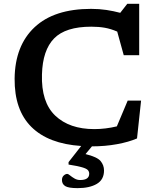

<svg xmlns="http://www.w3.org/2000/svg" viewBox="-20 -765 825 1018"><path d="M391.5 232.5Q342.5 232.5 325.5 221.5Q308.5 210.5 308.5 189.5Q308.5 174 318 165.5Q327.5 157 337 157Q341.5 157 351.5 165.2Q361.5 173.5 375.2 181.5Q389 189.5 405 189.5Q453 189.5 453 156Q453 144.5 445.5 136.5Q438 128.5 414.5 121.8Q391 115 343.5 107.5V94.5L410.5 9Q236.5 -2.5 146.2 -92.2Q56 -182 57.5 -348.5Q59.5 -523 163.2 -620.5Q267 -718 463 -718Q506.5 -718 544.2 -712.2Q582 -706.5 617.5 -697L655 -745H718V-472.5H636L601.5 -597.5Q568 -612 535.8 -617.8Q503.5 -623.5 464 -623.5Q327.5 -623.5 266.8 -561.2Q206 -499 202.5 -370.5Q198 -223 273 -151.8Q348 -80.5 480 -80.5Q539 -80.5 599.5 -95L657 -231.5H728L706.5 -31Q663 -12 600.2 -0.5Q537.5 11 467.5 11L433.5 52Q495 67 513.2 88.8Q531.5 110.5 531.5 139Q531.5 187.5 493.2 210Q455 232.5 391.5 232.5Z"/></svg>

Font: Newsreader Caption Medium
Style: Regular
Weight: 500
Designer: Hugues Gentile
Foundry: Production Type
Version: Version 1.001